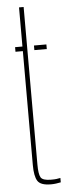

<svg xmlns="http://www.w3.org/2000/svg" viewBox="-55 -798 290 831"><g transform="rotate(-5 90.0 -382.5)"><path d="M29 -580V-600H61V-770H81V-85Q81 -44 89.5 -29.5Q98 -15 134 -15Q150 -15 157.2 -16Q164.5 -17 175 -19V0Q165.5 2 154.5 3.5Q143.5 5 132 5Q87 5 74 -16Q61 -37 61 -85V-580ZM111 -580V-600H165V-580Z"/></g></svg>

Font: Big Shoulders Stencil Thin
Style: Regular
Weight: 100
Designer: Patric King
Foundry: XO Type Co
Version: Version 2.001